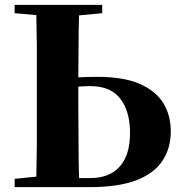

<svg xmlns="http://www.w3.org/2000/svg" viewBox="-20 -767 740 787"><path d="M40 -713V-747H399V-713L304 -704Q302 -639 302 -576Q301 -506 301 -450Q334 -452 378 -452Q487 -452 553 -423Q619 -394 649.5 -344Q680 -294 680 -229Q680 -158 645 -106.5Q610 -55 537 -27.5Q464 0 348 0H40V-34L129 -43Q130 -109 131 -176Q131 -264 131 -351V-395Q131 -484 131 -573Q130 -639 129 -705ZM304 -37H349Q429 -37 471 -84.5Q513 -132 513 -222Q513 -310 473.5 -362Q434 -414 350 -414Q325 -414 301 -412V-351Q301 -262 302 -174Q302 -105 304 -37Z"/></svg>

Font: Early Summer Mincho Heavy
Style: Regular
Weight: 900
Designer: GuiWonder
Version: Version 1.002